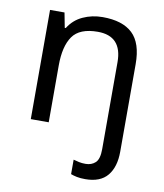

<svg xmlns="http://www.w3.org/2000/svg" viewBox="-87 -617 791 928"><g transform="rotate(10 309.0 -153.0)"><path d="M394 240Q370 240 353 236.5Q336 233 323 228V157Q337 161 351 164Q365 167 383 167Q412 167 431 149.5Q450 132 450 83V-344Q450 -472 331 -472Q242 -472 207.5 -422.5Q173 -373 173 -279V0H85V-536H156L170 -463H175Q201 -505 245.5 -525.5Q290 -546 342 -546Q440 -546 489 -499.5Q538 -453 538 -350V80Q538 155 503 197.5Q468 240 394 240Z"/></g></svg>

Font: Noto Sans Tai Le
Style: Regular
Weight: 400
Designer: Monotype Design Team
Foundry: Monotype Imaging Inc.
Version: Version 2.002; ttfautohint (v1.8.4.7-5d5b)